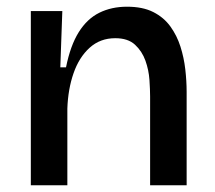

<svg xmlns="http://www.w3.org/2000/svg" viewBox="-20 -553 642 573"><path d="M72 0V-315V-520H166L160 -352H177Q190 -417 215 -457Q240 -497 276.5 -515Q313 -533 359 -533Q406 -533 437.5 -517Q469 -501 488.5 -474Q508 -447 518.5 -414Q529 -381 533 -346Q537 -311 537 -279V0H428V-265Q428 -285 426 -314.5Q424 -344 414 -372Q404 -400 383 -419.5Q362 -439 324 -439Q279 -439 247.5 -410.5Q216 -382 199.5 -334.5Q183 -287 181 -229V0Z"/></svg>

Font: Bricolage Grotesque 48pt Condensed ExtraBold Medium
Style: Regular
Weight: 500
Version: Version 1.000;gftools[0.9.30]